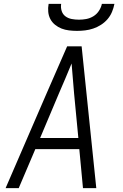

<svg xmlns="http://www.w3.org/2000/svg" viewBox="-20 -975 640 995"><path d="M9 0 221 -490 328 -735H403L479 0H410L391 -202H163L77 0ZM386 -260 364 -490Q361 -529 357.5 -568Q354 -607 351 -646Q335 -607 318.5 -568Q302 -529 285 -490L188 -260ZM379 -815Q358 -815 337.5 -817.5Q317 -820 299 -827Q281 -834 265.5 -846.5Q250 -859 241 -876Q232 -893 230 -913.5Q228 -934 232 -955H297Q294 -936 299.5 -918.5Q305 -901 319 -890.5Q333 -880 351.5 -876.5Q370 -873 389 -873Q408 -873 427 -876.5Q446 -880 463.5 -890.5Q481 -901 492.5 -918.5Q504 -936 508 -955H573Q569 -934 560.5 -913.5Q552 -893 537.5 -876Q523 -859 503.5 -846.5Q484 -834 463 -827Q442 -820 421 -817.5Q400 -815 379 -815Z"/></svg>

Font: Iosevka SS04 Lt Ex Obl
Style: Regular
Weight: 300
Width: 7
Italic angle: -9°
Monospace: yes
Designer: Belleve Invis
Foundry: Belleve Invis
Version: Version 19.0.0; ttfautohint (v1.8.4)